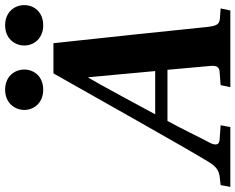

<svg xmlns="http://www.w3.org/2000/svg" viewBox="-129 -816 921 751"><g transform="rotate(-90 331.5 -440.5)"><path d="M529 -806C529 -768 557 -732 608 -732C660 -732 687 -768 687 -806C687 -844 660 -881 608 -881C557 -881 529 -844 529 -806ZM277 -806C277 -768 305 -732 356 -732C408 -732 435 -768 435 -806C435 -844 408 -881 356 -881C305 -881 277 -844 277 -806ZM-24 0H210L217 -38L161 -42C139 -43 138 -59 148 -79C176 -132 202 -188 234 -246H434L449 -79C451 -55 446 -43 426 -42L374 -38L366 0H666L674 -38L633 -41C610 -43 606 -58 602 -86C594 -159 580 -302 572 -375L538 -692H420L226 -349C166 -243 103 -133 75 -87C55 -54 40 -44 10 -41L-17 -38ZM260 -294C273 -319 386 -528 403 -555H405L429 -294Z"/></g></svg>

Font: Heuristica
Style: Bold Italic
Weight: 700
Italic angle: -13°
Version: Version 1.0.1